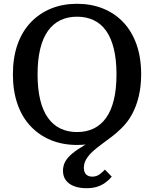

<svg xmlns="http://www.w3.org/2000/svg" viewBox="-20 -747 812 1012"><path d="M386 -51Q435 -51 473.5 -69.5Q512 -88 539 -125.5Q566 -163 580 -220.5Q594 -278 594 -355Q594 -432 580 -489.5Q566 -547 539.5 -584.5Q513 -622 474 -640.5Q435 -659 386 -659Q337 -659 298.5 -640.5Q260 -622 233 -584.5Q206 -547 192 -489.5Q178 -432 178 -355Q178 -278 192 -220.5Q206 -163 233 -125.5Q260 -88 298.5 -69.5Q337 -51 386 -51ZM618 -69Q595 -46 568.5 -26Q542 -6 516 13Q490 32 469 51Q448 70 435 91.5Q422 113 422 137Q422 161 434 172.5Q446 184 466 184Q489 184 505.5 171.5Q522 159 533 147L569 184Q554 202 535.5 215.5Q517 229 493 237Q469 245 435 245Q399 245 371 234.5Q343 224 327.5 203.5Q312 183 312 153Q312 127 323.5 105.5Q335 84 360 63Q385 42 424 19Q463 -4 517 -33L504 -2Q487 5 467.5 9Q448 13 428 15Q408 17 386 17Q311 17 249.5 -8Q188 -33 142.5 -80.5Q97 -128 72.5 -197.5Q48 -267 48 -355Q48 -444 72.5 -513Q97 -582 142.5 -629.5Q188 -677 249.5 -702Q311 -727 386 -727Q461 -727 523 -702Q585 -677 630 -629.5Q675 -582 699.5 -513Q724 -444 724 -355Q724 -293 711.5 -240Q699 -187 675.5 -144Q652 -101 618 -69Z"/></svg>

Font: Roboto Serif SemiCondensed Medium
Style: Regular
Weight: 500
Width: 4
Designer: Greg Gazdowicz
Foundry: Commercial Type
Version: Version 1.007